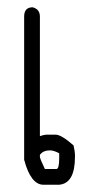

<svg xmlns="http://www.w3.org/2000/svg" viewBox="-20 -493 261 524"><path d="M69.3 -473.1Q88.9 -467.8 88.9 -447.8V-121.6Q101.6 -125.5 106.4 -125.5H131.8Q147.5 -125.5 180.7 -96.2Q184.6 -78.6 184.6 -70.8V-64.9Q184.6 7.3 141.6 11.2H98.6Q64 11.2 45.9 -57.1V-447.8Q45.9 -473.1 69.3 -473.1ZM88.9 -70.8V-64.9Q88.9 -60.1 102.5 -31.7H133.8Q141.6 -31.7 141.6 -61V-74.7Q126.5 -82.5 118.2 -82.5H114.3Q98.6 -82.5 88.9 -70.8Z"/></svg>

Font: CEF Fonts CJK
Style: Regular
Weight: 400
Designer: PartyBoss (派对大魔王)
Version: Release 2.25